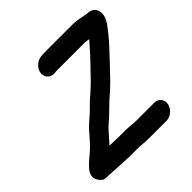

<svg xmlns="http://www.w3.org/2000/svg" viewBox="-230 -946 1324 1324"><g transform="rotate(-45 432.5 -284.0)"><path d="M675.9 -594.3C662.2 -578.1 646.7 -560.7 632.5 -545.1C596.3 -503.3 545.1 -450.6 506.1 -410.7C506 -410.6 505.8 -410.4 505.7 -410.2C466.7 -367.2 422.8 -329.3 378.7 -290.4C357.4 -270.6 333.4 -245.8 313.8 -227.1C306.4 -220 299.5 -214.7 292.5 -208.5C281.9 -199.1 270.8 -189.4 258.4 -178.4C237.2 -159 214.5 -131.1 196 -110.5C183.3 -97.5 172.7 -83.6 161.7 -71.9C149.1 -60.4 134.6 -46.1 122.3 -35.8L99.5 -16.8C92.9 -11.3 86.3 -5.5 79.5 0.7C52.6 25.8 -1.6 72.4 29 125.7C41.3 147.1 58.3 163.5 80.4 163.5C87.6 163.5 95.2 164.5 103.2 164.5C109.5 164.5 116.3 164.8 124 165.5C177.3 169.3 239.9 172 295.9 174.5H374.2C383.9 174.5 391.8 174.7 401.7 175.4C431.2 179.2 465 180.5 499 180.5H655C695 180.5 735.1 147 743.1 107C751.1 67.2 724.8 32.5 684.5 32.5H499.9C469.7 30.4 437.2 26.5 403.7 26.5H367.7C328.1 26.5 294.2 24.7 255.3 23.2C262.1 16.4 270.3 8.4 280.5 -4.4C295.4 -21.5 308.5 -34.7 326.7 -56.2C350.4 -84.4 379.9 -102.4 409.4 -133.3L440.2 -163.1C450.2 -173.1 460.2 -182.8 469.6 -191.7L498.4 -217.3C521.7 -236.7 550.8 -263.5 573.1 -286.4C624.8 -340 686.2 -404.7 736.9 -459.7C758.6 -483.2 782.4 -510.3 803.1 -536.9C819.3 -559.2 838.8 -579.6 852.5 -608.5C882.1 -667.2 859.2 -729.5 793.6 -729.5H787.2C783.2 -730.5 776.2 -732.1 769.5 -733.3C737.2 -738.9 708 -747.5 667.2 -747.5H395.2C388.7 -747.5 380.6 -747.2 370.1 -746.5L357.6 -745.4C337 -743 318.4 -733.8 302.4 -718.6C247.7 -666.3 278.7 -592.7 340.3 -597.5L352.6 -598.6C359.5 -599.2 363.9 -599.5 365.7 -599.5H637.7C652.1 -599.5 664.3 -596.3 675.9 -594.3Z"/></g></svg>

Font: Smoothie
Style: SeBdIt
Weight: 600
Foundry: Cannot Into Space Fonts
Version: Version 0.8